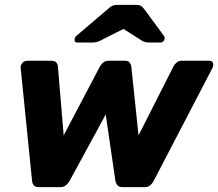

<svg xmlns="http://www.w3.org/2000/svg" viewBox="-20 -770 897 790"><path d="M139 0Q125 0 119 -7.5Q113 -15 112 -25L65 -491Q64 -502 72 -511Q80 -520 93 -520H192Q205 -520 211 -513.5Q217 -507 218 -499L242 -213L392 -498Q396 -505 404.5 -512.5Q413 -520 427 -520H494Q508 -520 513.5 -512.5Q519 -505 520 -498L550 -213L695 -499Q699 -506 707 -513Q715 -520 728 -520H840Q854 -520 856.5 -510.5Q859 -501 854 -490L612 -25Q607 -15 598 -7.5Q589 0 575 0H484Q470 0 463.5 -7.5Q457 -15 455 -25L415 -299L266 -25Q260 -15 251 -7.5Q242 0 227 0ZM299 -595Q285 -595 287 -609Q288 -617 295 -623L424 -733Q436 -744 444.5 -747Q453 -750 462 -750H541Q551 -750 558 -747Q565 -744 573 -733L654 -623Q659 -617 657 -609Q654 -595 639 -595H595Q587 -595 579.5 -596.5Q572 -598 565 -602L488 -651L391 -602Q382 -598 374.5 -596.5Q367 -595 358 -595Z"/></svg>

Font: Rubik
Style: Bold Italic
Weight: 700
Italic angle: -12°
Designer: Hubert and Fischer
Foundry: Hubert and Fischer
Version: Version 2.300;gftools[0.9.30]